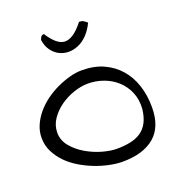

<svg xmlns="http://www.w3.org/2000/svg" viewBox="-112 -680 708 771"><g transform="rotate(-20 242.0 -294.0)"><path d="M8.8 -200.2Q8.8 -227.5 20 -253.4Q31.2 -279.3 50.3 -301.8Q69.3 -324.2 94.2 -342.3Q119.1 -360.4 146.5 -373Q173.8 -385.7 201.2 -393.1Q228.5 -400.4 252.9 -400.4Q305.7 -400.4 345.2 -382.3Q384.8 -364.3 412.1 -333Q439.5 -301.8 453.6 -258.8Q467.8 -215.8 467.8 -165Q467.8 -81.1 419.4 -40Q371.1 1 282.2 1Q256.8 1 226.6 -5.4Q196.3 -11.7 166 -23.4Q135.7 -35.2 107.4 -52.2Q79.1 -69.3 57.6 -91.3Q36.1 -113.3 22.5 -140.6Q8.8 -168 8.8 -200.2ZM75.2 -198.2Q75.2 -165 97.2 -138.7Q119.1 -112.3 150.9 -93.8Q182.6 -75.2 217.3 -65.4Q252 -55.7 278.3 -55.7Q309.6 -55.7 335.9 -61Q362.3 -66.4 381.8 -79.6Q401.4 -92.8 413.1 -115.2Q424.8 -137.7 428.7 -170.9Q431.6 -210 418.5 -241.7Q405.3 -273.4 380.9 -295.9Q356.4 -318.4 324.2 -330.1Q292 -341.8 256.8 -341.8Q229.5 -341.8 197.3 -331.1Q165 -320.3 138.2 -301.3Q111.3 -282.2 93.3 -255.9Q75.2 -229.5 75.2 -198.2ZM141.6 -569.3Q141.6 -573.2 146 -581.1Q150.4 -588.9 160.2 -588.9Q175.8 -564.5 192.4 -549.3Q209 -534.2 226.6 -532.2Q244.1 -530.3 264.6 -543Q285.2 -555.7 309.6 -586.9Q321.3 -586.9 327.6 -583Q334 -579.1 342.8 -571.3Q329.1 -543 310.5 -523.9Q292 -504.9 270.5 -496.1Q249 -487.3 228.5 -487.8Q208 -488.3 189.9 -497.6Q171.9 -506.8 158.7 -524.9Q145.5 -543 141.6 -569.3Z"/></g></svg>

Font: Swanky and Moo Moo
Style: Regular
Weight: 400
Designer: Kimberly Geswein
Foundry: Kimberly Geswein
Version: Version 1.002 2001